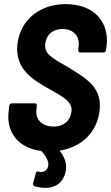

<svg xmlns="http://www.w3.org/2000/svg" viewBox="-20 -728 540 933"><path d="M464 -190C478 -307 394 -349 307 -404C225 -449 194 -470 200 -517C206 -561 237 -587 284 -587C340 -587 368 -549 362 -503L360 -485C359 -478 364 -473 370 -473H482C489 -473 494 -478 495 -485L498 -505C512 -626 432 -708 300 -708C175 -708 80 -634 65 -516C50 -391 142 -339 222 -294C297 -252 333 -231 327 -184C322 -145 293 -113 241 -113C183 -113 151 -149 157 -195L159 -214C160 -221 156 -226 149 -226H38C32 -226 26 -221 25 -214L22 -188C9 -85 69 -10 176 5C178 5 180 6 182 7C207 34 220 61 213 84C205 105 187 111 169 106C161 104 156 105 154 114L141 162C139 170 142 174 148 177C185 189 267 198 294 123C308 86 303 47 273 9C270 6 271 4 275 3C378 -15 451 -85 464 -190Z"/></svg>

Font: Barlow Semi Condensed
Style: Bold Italic
Weight: 700
Width: 4
Italic angle: -7°
Designer: Jeremy Tribby
Foundry: Tribby Type
Version: Version 1.422;hotconv 1.0.109;makeotfexe 2.5.65596